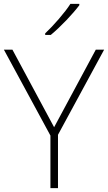

<svg xmlns="http://www.w3.org/2000/svg" viewBox="-20 -970 557 990"><path d="M389 -943V-950H343C316 -907 255 -837 213 -798V-790H242C294 -833 356 -899 389 -943ZM259 -314 44 -714H0L240 -271V0H279V-275L517 -714H474Z"/></svg>

Font: Noto Sans Malayalam ExtraLight
Style: Regular
Weight: 200
Designer: Jelle Bosma - Monotype Design Team
Foundry: Monotype Imaging Inc.
Version: Version 2.104